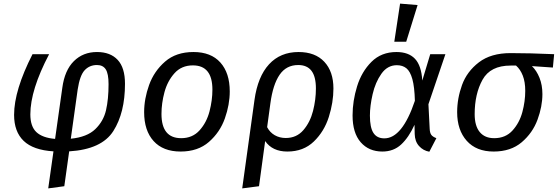

<svg xmlns="http://www.w3.org/2000/svg" viewBox="-20 -827 3088 1063"><path d="M672 -363Q672 -203 607.5 -101.5Q543 0 363 11L336 204L247 216L276 11Q164 4 111 -47Q58 -98 58 -191Q58 -327 160 -527H252Q148 -329 148 -194Q148 -127 181.5 -95.5Q215 -64 285 -58L325 -341Q338 -438 389 -488.5Q440 -539 517 -539Q591 -539 631.5 -495.5Q672 -452 672 -363ZM410 -331 372 -59Q462 -68 507.5 -112Q553 -156 567 -217Q581 -278 581 -361Q581 -419 565.5 -443Q550 -467 517 -467Q476 -467 449 -438.5Q422 -410 410 -331Z M778 -206Q778 -280 805.5 -356.5Q833 -433 894 -486Q955 -539 1051 -539Q1148 -539 1200 -481Q1252 -423 1252 -321Q1252 -248 1225 -171.5Q1198 -95 1137 -41.5Q1076 12 980 12Q883 12 830.5 -46Q778 -104 778 -206ZM1156 -331Q1156 -465 1048 -465Q985 -465 946 -421.5Q907 -378 890.5 -316.5Q874 -255 874 -196Q874 -62 983 -62Q1046 -62 1085 -105.5Q1124 -149 1140 -210.5Q1156 -272 1156 -331Z M1826 -337Q1826 -260 1800.5 -179.5Q1775 -99 1717.5 -43.5Q1660 12 1571 12Q1488 12 1448 -46L1414 204L1321 216L1389 -274Q1407 -403 1469.5 -471Q1532 -539 1633 -539Q1725 -539 1775.5 -485Q1826 -431 1826 -337ZM1729 -337Q1729 -403 1704.5 -435Q1680 -467 1631 -467Q1565 -467 1528 -413Q1491 -359 1477 -255L1459 -123Q1474 -94 1501 -78.5Q1528 -63 1562 -63Q1622 -63 1659.5 -106.5Q1697 -150 1713 -212.5Q1729 -275 1729 -337Z M2318 -381 2362 -527H2446L2352 -250L2359 -113Q2360 -92 2367.5 -81Q2375 -70 2396 -62L2357 13Q2323 7 2300 -18.5Q2277 -44 2276 -85L2275 -136Q2243 -66 2201 -27Q2159 12 2097 12Q2022 12 1977 -39.5Q1932 -91 1932 -188Q1932 -268 1957 -349Q1982 -430 2036.5 -484.5Q2091 -539 2175 -539Q2242 -539 2277.5 -501.5Q2313 -464 2318 -381ZM2028 -187Q2028 -121 2047.5 -91Q2067 -61 2108 -61Q2207 -61 2277 -269Q2275 -346 2263 -389Q2251 -432 2230 -449Q2209 -466 2177 -466Q2125 -466 2091.5 -418.5Q2058 -371 2043 -305.5Q2028 -240 2028 -187ZM2292 -799 2229 -596H2163L2195 -807Z M2511 -206Q2511 -282 2538 -356.5Q2565 -431 2631.5 -482Q2698 -533 2807 -533Q2912 -533 3048 -527L3041 -453L2925 -461Q2951 -436 2967 -396Q2983 -356 2983 -306Q2983 -238 2956 -164.5Q2929 -91 2868.5 -39.5Q2808 12 2713 12Q2617 12 2564 -47.5Q2511 -107 2511 -206ZM2888 -324Q2888 -373 2874.5 -408Q2861 -443 2837 -464H2807Q2695 -464 2651.5 -385.5Q2608 -307 2608 -195Q2608 -130 2636 -96Q2664 -62 2716 -62Q2779 -62 2817.5 -104.5Q2856 -147 2872 -206.5Q2888 -266 2888 -324Z"/></svg>

Font: Fira Sans
Style: Italic
Weight: 400
Italic angle: -8°
Designer: bBox Type GmbH & Carrois Corporate GbR & Edenspiekermann AG
Foundry: bBox Type GmbH & Carrois Corporate GbR & Edenspiekermann AG
Version: Version 4.301